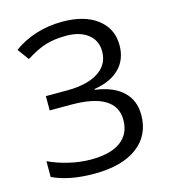

<svg xmlns="http://www.w3.org/2000/svg" viewBox="-110 -811 800 908"><g transform="rotate(-15 290.5 -357.0)"><path d="M278 -724Q211 -724 150 -705Q89 -686 40 -650L81 -594Q136 -629 179.5 -642Q223 -655 279 -655Q346 -655 385.5 -624Q425 -593 425 -540Q425 -475 370 -439.5Q315 -404 215 -404H113V-334H219Q328 -334 383 -300.5Q438 -267 438 -201Q438 -132 388 -95.5Q338 -59 242 -59Q191 -59 137 -71.5Q83 -84 36 -106V-29Q116 10 240 10Q376 10 451 -46Q526 -102 526 -202Q526 -273 479.5 -317Q433 -361 344 -373V-377Q424 -389 468 -433Q512 -477 512 -547Q512 -628 449.5 -676Q387 -724 278 -724Z"/></g></svg>

Font: OpenSansMMV
Style: Regular
Weight: 400
Designer: Steve Matteson
Foundry: Ascender Corporation
Version: Version 4.000